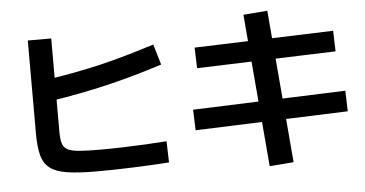

<svg xmlns="http://www.w3.org/2000/svg" viewBox="-57 -916 2114 1112"><g transform="rotate(-5 1000.0 -360.0)"><path d="M466.7 31.7Q362.7 31.7 297.4 21.8Q232 12 196.9 -14.7Q161.7 -41.3 148.5 -90.3Q135.4 -139.3 135.4 -218.3V-758.3H271.6V-215.3Q271.6 -173.7 278.8 -148.8Q286 -124 308.1 -111.8Q330.3 -99.6 375.5 -95.8Q420.7 -92 496.3 -92Q559.7 -92 628.7 -94Q697.7 -96 763.8 -99.5Q830 -103 885 -107L888.7 16.7Q844 19.7 789.7 22.5Q735.3 25.3 678 27.5Q620.7 29.7 566.2 30.7Q511.7 31.7 466.7 31.7ZM224.3 -521.6Q314.3 -536 391.1 -550.5Q468 -565 540.8 -582.1Q613.7 -599.3 690.3 -621.3Q767 -643.3 857.3 -671.6L892.6 -552.4Q731.3 -500 574.5 -462.5Q417.6 -425 245 -398.7Z M1467.7 89 1392.4 -798 1532.3 -809 1607.6 78ZM1058.3 -155.7 1054.3 -275.6 1942 -308.3 1945.7 -188.4ZM1098.3 -513 1094.3 -633 1902 -660.3 1905.7 -540.4Z"/></g></svg>

Font: M PLUS 1 Thin
Style: Regular
Weight: 100
Designer: Coji Morishita
Foundry: UNDERFOREST DESIGN
Version: Version 1.001